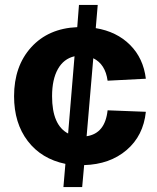

<svg xmlns="http://www.w3.org/2000/svg" viewBox="-20 -746 638 778"><path d="M237 12 245 -82Q148 -102 92.5 -174.5Q37 -247 37 -356Q37 -478 106.5 -554.5Q176 -631 293 -636L300 -726H376L368 -632Q453 -618 507 -564Q561 -510 571 -427L416 -419Q407 -486 358 -510L331 -194Q406 -205 416 -299L571 -293Q561 -196 493 -138Q425 -80 321 -77L313 12ZM191 -356Q191 -239 256 -205L282 -518Q238 -508 214.5 -466Q191 -424 191 -356Z"/></svg>

Font: Txt Sans
Style: Bold
Weight: 700
Designer: Open Source
Foundry: XRLN
Version: Version 1.0